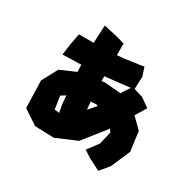

<svg xmlns="http://www.w3.org/2000/svg" viewBox="-146 -763 1011 993"><g transform="rotate(30 359.5 -267.0)"><path d="M209 -600.6 204.1 -494.1H116.2L103.5 -427.7L94.7 -361.3L205.1 -364.3L207 -322.3L115.2 -282.2L65.4 -189.5L70.3 -27.3L157.2 30.3L270.5 34.2L392.6 -17.6L497.1 -149.4L499 -152.3L510.7 -134.8L492.2 -58.6L444.3 4.9L485.4 31.2L555.7 67.4L600.6 12.7L649.4 -100.6L633.8 -216.8L574.2 -275.4L613.3 -339.8L560.5 -377L506.8 -393.6L509.8 -467.8L493.2 -518.6L377 -502L339.8 -499V-568.4L288.1 -583ZM385.7 -221.7 347.7 -177.7 345.7 -186.5 342.8 -223.6 375 -225.6ZM455.1 -336.9 453.1 -337.9 359.4 -345.7 337.9 -343.8V-372.1L402.3 -378.9L487.3 -388.7L458 -344.7ZM217.8 -188.5 221.7 -139.6 230.5 -90.8 202.1 -94.7 190.4 -170.9Z"/></g></svg>

Font: MaokenAssortedSans-Lite
Style: Lite
Weight: 400
Version: Version 1.400